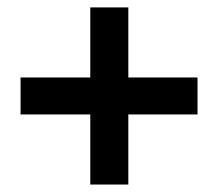

<svg xmlns="http://www.w3.org/2000/svg" viewBox="-20 -618 585 515"><path d="M222.2 -123V-311H35.2V-410.2H222.2V-598.1H324.2V-410.2H509.8V-311H324.2V-123Z"/></svg>

Font: Lumene Sans
Style: Bold
Weight: 600
Designer: Deni Anggara
Version: Version 1.003;Glyphs 3.1.2 (3151)